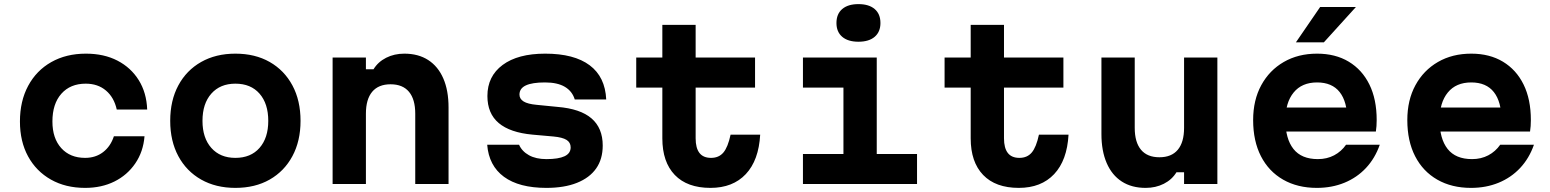

<svg xmlns="http://www.w3.org/2000/svg" viewBox="-20 -895 7540 934"><path d="M394 19Q299 19 227.5 -21.5Q156 -62 116.5 -134.5Q77 -207 77 -304Q77 -403 117 -477.5Q157 -552 229.5 -593Q302 -634 398 -634Q486 -634 551.5 -600Q617 -566 655 -505Q693 -444 696 -362H548Q535 -421 495.5 -454.5Q456 -488 397 -488Q322 -488 278.5 -439Q235 -390 235 -304Q235 -222 278 -174.5Q321 -127 394 -127Q445 -127 481.5 -155Q518 -183 534 -232H683Q677 -157 638 -100Q599 -43 536.5 -12Q474 19 394 19Z M1125 19Q1030 19 958.5 -21.5Q887 -62 847.5 -135.5Q808 -209 808 -307Q808 -406 847.5 -479.5Q887 -553 958.5 -593.5Q1030 -634 1125 -634Q1221 -634 1292 -593.5Q1363 -553 1402.5 -479.5Q1442 -406 1442 -307Q1442 -209 1402.5 -135.5Q1363 -62 1292 -21.5Q1221 19 1125 19ZM1125 -127Q1200 -127 1242.5 -175.5Q1285 -224 1285 -307Q1285 -391 1242.5 -439.5Q1200 -488 1125 -488Q1051 -488 1008 -439.5Q965 -391 965 -307Q965 -224 1008 -175.5Q1051 -127 1125 -127Z M1598 0V-615H1760V-558H1797Q1819 -594 1858.5 -614Q1898 -634 1947 -634Q2015 -634 2063 -603Q2111 -572 2136.5 -513.5Q2162 -455 2162 -372V0H2000V-342Q2000 -412 1969.5 -448.5Q1939 -485 1880 -485Q1821 -485 1790.5 -448.5Q1760 -412 1760 -342V0Z M2505 -191Q2519 -159 2553 -140Q2587 -121 2638 -121Q2697 -121 2726.5 -135Q2756 -149 2756 -178Q2756 -202 2736 -214.5Q2716 -227 2672 -231L2571 -240Q2461 -250 2406 -296.5Q2351 -343 2351 -428Q2351 -524 2425 -579Q2499 -634 2632 -634Q2773 -634 2848.5 -577.5Q2924 -521 2929 -411H2776Q2764 -451 2728 -472.5Q2692 -494 2631 -494Q2569 -494 2538 -479.5Q2507 -465 2507 -435Q2507 -414 2527 -401.5Q2547 -389 2591 -385L2692 -375Q2803 -366 2857.5 -319Q2912 -272 2912 -187Q2912 -121 2880 -75.5Q2848 -30 2786.5 -5.5Q2725 19 2638 19Q2505 19 2431.5 -35Q2358 -89 2350 -191Z M3364 -774V-615H3653V-469H3364V-222Q3364 -175 3382.5 -151Q3401 -127 3439 -127Q3477 -127 3499 -153Q3521 -179 3534 -240H3678Q3671 -115 3608 -48Q3545 19 3436 19Q3323 19 3262.5 -44Q3202 -107 3202 -222V-469H3075V-615H3202V-774Z M3886 -615H4245V-146H4441V0H3886V-146H4083V-469H3886ZM4156 -692Q4105 -692 4077 -716Q4049 -740 4049 -783Q4049 -827 4077 -851Q4105 -875 4156 -875Q4207 -875 4235 -851Q4263 -827 4263 -783Q4263 -740 4235 -716Q4207 -692 4156 -692Z M4864 -774V-615H5153V-469H4864V-222Q4864 -175 4882.5 -151Q4901 -127 4939 -127Q4977 -127 4999 -153Q5021 -179 5034 -240H5178Q5171 -115 5108 -48Q5045 19 4936 19Q4823 19 4762.5 -44Q4702 -107 4702 -222V-469H4575V-615H4702V-774Z M5902 -615V0H5740V-57H5703Q5681 -21 5641.5 -1Q5602 19 5553 19Q5485 19 5437 -12Q5389 -43 5363.5 -102Q5338 -161 5338 -243V-615H5500V-273Q5500 -203 5530.5 -166.5Q5561 -130 5620 -130Q5679 -130 5709.5 -166.5Q5740 -203 5740 -273V-615Z M6207 -372H6584L6534 -311Q6534 -400 6497 -447Q6460 -494 6387 -494Q6313 -494 6273 -445Q6233 -396 6233 -311Q6233 -220 6272 -170.5Q6311 -121 6391 -121Q6435 -121 6470 -139.5Q6505 -158 6528 -191H6692Q6669 -125 6625 -78Q6581 -31 6520 -6Q6459 19 6386 19Q6292 19 6222 -21Q6152 -61 6114 -135Q6076 -209 6076 -311Q6076 -408 6115.5 -480.5Q6155 -553 6225 -593.5Q6295 -634 6387 -634Q6476 -634 6541 -595Q6606 -556 6641.5 -484Q6677 -412 6677 -311Q6677 -297 6676 -282Q6675 -267 6673 -255H6207ZM6284 -689 6402 -861H6576L6420 -689Z M6957 -372H7334L7284 -311Q7284 -400 7247 -447Q7210 -494 7137 -494Q7063 -494 7023 -445Q6983 -396 6983 -311Q6983 -220 7022 -170.5Q7061 -121 7141 -121Q7185 -121 7220 -139.5Q7255 -158 7278 -191H7442Q7419 -125 7375 -78Q7331 -31 7270 -6Q7209 19 7136 19Q7042 19 6972 -21Q6902 -61 6864 -135Q6826 -209 6826 -311Q6826 -408 6865.5 -480.5Q6905 -553 6975 -593.5Q7045 -634 7137 -634Q7226 -634 7291 -595Q7356 -556 7391.5 -484Q7427 -412 7427 -311Q7427 -297 7426 -282Q7425 -267 7423 -255H6957Z"/></svg>

Font: Martian Mono SemiExpanded
Style: Bold
Weight: 700
Width: 6
Designer: Roman Shamin
Foundry: Evil Martians
Version: Version 1.000